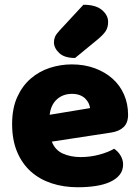

<svg xmlns="http://www.w3.org/2000/svg" viewBox="-20 -772 589 808"><path d="M198 -176Q212 -140 245 -125.5Q278 -111 319 -111Q361 -111 399 -121.5Q437 -132 460 -146Q476 -136 487 -118Q498 -100 498 -80Q498 -55 484 -37Q470 -19 444.5 -7Q419 5 384 10.5Q349 16 307 16Q248 16 197.5 -0.5Q147 -17 110 -50Q73 -83 52 -133Q31 -183 31 -250Q31 -316 52.5 -363.5Q74 -411 109.5 -441.5Q145 -472 190 -486.5Q235 -501 282 -501Q335 -501 378.5 -485Q422 -469 453.5 -441Q485 -413 502 -374Q519 -335 519 -289Q519 -255 500 -237Q481 -219 447 -214ZM283 -377Q245 -377 219.5 -354Q194 -331 189 -289L359 -317Q358 -327 353 -337.5Q348 -348 339 -357Q330 -366 316 -371.5Q302 -377 283 -377ZM331 -752Q383 -752 409 -730Q435 -708 435 -680Q435 -657 425 -641.5Q415 -626 391 -606L296 -528Q251 -528 229 -549Q207 -570 207 -594Q207 -606 211.5 -617Q216 -628 230 -643Z"/></svg>

Font: Baloo Paaji 2 ExtraBold
Style: Regular
Weight: 800
Designer: Shuchita Grover, Noopur Datye and Ek Type
Foundry: Ek Type
Version: Version 1.640;hotconv 1.0.111;makeotfexe 2.5.65597; ttfautoh